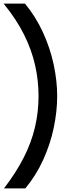

<svg xmlns="http://www.w3.org/2000/svg" viewBox="-54 -835 397 1061"><path d="M86 206H-32Q35 119 77.5 35Q120 -49 139.5 -133Q159 -217 159 -304Q159 -390 140 -474.5Q121 -559 79 -643.5Q37 -728 -34 -815H84Q143 -744 183 -657Q223 -570 242.5 -479Q262 -388 262 -304Q262 -220 243 -129Q224 -38 184.5 48.5Q145 135 86 206Z"/></svg>

Font: Onest Medium
Style: Regular
Weight: 500
Designer: Dmitri Voloshin, Andrey Kudryavtsev
Foundry: Dmitri Voloshin, Andrey Kudryavtsev
Version: Version 1.000;gftools[0.9.33]